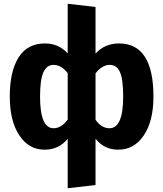

<svg xmlns="http://www.w3.org/2000/svg" viewBox="-20 -779 868 1021"><path d="M613 -548Q796 -548 796 -265Q796 -136 745 -59.5Q694 17 608 17Q535 17 488 -41V205L340 222V-41Q293 17 217 17Q133 17 82.5 -59.5Q32 -136 32 -265Q32 -400 79 -474Q126 -548 219 -548Q292 -548 340 -495V-759L488 -742V-494Q537 -548 613 -548ZM265 -97Q306 -97 340 -143V-390Q306 -434 265 -434Q229 -434 211 -395Q193 -356 193 -265Q193 -97 265 -97ZM562 -97Q635 -97 635 -265Q635 -357 618 -395.5Q601 -434 564 -434Q523 -434 488 -389V-142Q520 -97 562 -97Z"/></svg>

Font: Fira Sans
Style: Bold
Weight: 700
Designer: bBox Type GmbH & Carrois Corporate GbR & Edenspiekermann AG
Foundry: bBox Type GmbH & Carrois Corporate GbR & Edenspiekermann AG
Version: Version 4.301;PS 004.301;hotconv 1.0.88;makeotf.lib2.5.64775